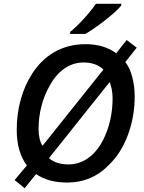

<svg xmlns="http://www.w3.org/2000/svg" viewBox="-20 -959 765 1019"><path d="M57.6 -3.4 122.6 -81.1Q68.8 -152.3 68.8 -269.5Q68.8 -354.5 90.3 -431.6Q111.8 -508.8 151.9 -569.8Q191.9 -630.9 246.1 -668.5Q328.1 -724.6 433.1 -724.6Q531.7 -724.6 596.7 -676.3L652.3 -746.6L705.6 -706.1L645 -629.4Q668.5 -600.6 681.6 -551.3Q694.8 -502 694.8 -447.3Q694.8 -339.8 658.9 -243.2Q623 -146.5 560.5 -86.4Q516.1 -39.1 459.5 -14.6Q402.8 9.8 335.9 9.8Q236.8 9.8 171.4 -35.2L110.8 40ZM546.4 -259.8Q577.1 -341.8 577.6 -436Q577.6 -460.4 573 -485.1Q568.4 -509.8 561.5 -522.9L239.7 -119.6Q278.8 -86.4 343.3 -86.4Q409.7 -86.4 462.4 -131.3Q515.1 -176.3 546.4 -259.8ZM423.3 -627.4Q367.2 -627.4 319.8 -593.8Q272.5 -560.1 240.7 -498.5Q214.4 -452.6 199.5 -394Q184.6 -335.4 184.6 -274.4Q184.6 -246.6 190.2 -223.1Q195.8 -199.7 205.6 -185.1L528.8 -589.8Q489.7 -627.4 423.3 -627.4ZM489.3 -939H623.5V-929.7Q600.6 -900.9 540.3 -853.5Q480 -806.2 433.1 -778.8H352.1V-789.6Q383.8 -814.9 421.9 -856.2Q460 -897.5 489.3 -939Z"/></svg>

Font: Viking Open Sans Light
Style: Bold Italic
Weight: 600
Italic angle: -12°
Foundry: Ascender Corporation
Version: Version 2.000